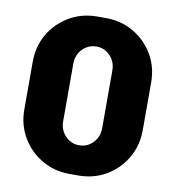

<svg xmlns="http://www.w3.org/2000/svg" viewBox="-80 -767 775 848"><g transform="rotate(10 307.5 -343.0)"><path d="M288 10Q220 10 164 -22.5Q108 -55 75 -111Q42 -167 42 -236V-450Q42 -520 75 -575.5Q108 -631 164 -663.5Q220 -696 288 -696H327Q396 -696 451.5 -663.5Q507 -631 540 -575.5Q573 -520 573 -450V-236Q573 -167 540 -111Q507 -55 451.5 -22.5Q396 10 327 10ZM307 -122Q333 -122 352.5 -134.5Q372 -147 383.5 -167.5Q395 -188 395 -214V-473Q395 -499 383.5 -519.5Q372 -540 352.5 -552.5Q333 -565 308 -565Q283 -565 263 -552.5Q243 -540 231.5 -519.5Q220 -499 220 -473V-214Q220 -188 231.5 -167.5Q243 -147 263 -134.5Q283 -122 307 -122Z"/></g></svg>

Font: Chivo Medium ExtraBold
Style: Regular
Weight: 800
Version: Version 2.002